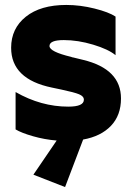

<svg xmlns="http://www.w3.org/2000/svg" viewBox="-20 -560 534 776"><path d="M316 -318Q469 -281 469 -162Q469 -94 428.5 -51.5Q388 -9 316 4L243 196L115 146L209 8Q160 4 113 -9.5Q66 -23 43 -37V-188Q146 -129 256 -129Q319 -129 319 -157Q319 -171 299.5 -179Q280 -187 228 -198L190 -206Q25 -240 25 -367Q25 -445 84.5 -492.5Q144 -540 248 -540Q304 -540 362 -525.5Q420 -511 447 -493V-337Q418 -361 356.5 -379.5Q295 -398 238 -398Q180 -398 180 -374Q180 -351 268 -330Q270 -329 271.5 -328.5Q273 -328 275 -328Z"/></svg>

Font: Roundo
Style: Bold
Weight: 700
Designer: Namrata Goyal (Gurmukhi), Shiva Nallaperumal (Latin)
Foundry: Indian Type Foundry
Version: Version 1.000;PS 1.0;hotconv 1.0.88;makeotf.lib2.5.647800